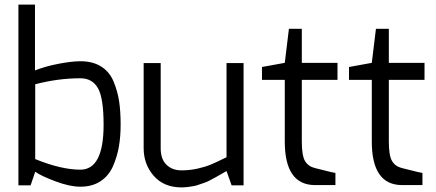

<svg xmlns="http://www.w3.org/2000/svg" viewBox="-20 -805 1894 834"><path d="M60 0V-785H132V-499Q177 -517 234.5 -528Q292 -539 329 -539Q383 -539 419.5 -516Q456 -493 473.5 -450.5Q491 -408 497.5 -364.5Q504 -321 504 -263Q504 -212 496.5 -168.5Q489 -125 471 -83.5Q453 -42 417 -18Q381 6 329 6Q283 6 220.5 -17.5Q158 -41 133 -59L113 0ZM133 -114Q246 -68 329 -68Q430 -68 430 -263Q430 -379 405.5 -422Q381 -465 329 -465Q233 -465 133 -439Z M604 -161V-531H678V-161Q678 -114 703 -89.5Q728 -65 768 -65Q806 -65 840 -73Q874 -81 894.5 -89.5Q915 -98 964 -122V-531H1038V0H986L964 -62Q961 -61 942 -49.5Q923 -38 918.5 -36Q914 -34 897 -24.5Q880 -15 873 -13Q866 -11 850 -5Q834 1 823.5 3Q813 5 798 7Q783 9 768 9Q692 9 648 -41Q604 -91 604 -161Z M1118 -458V-514L1217 -532L1235 -680H1291V-532H1446V-458H1291V-190Q1291 -129 1305 -105.5Q1319 -82 1348 -75Q1430 -54 1437 -54V-1H1349Q1217 -1 1217 -190V-458Z M1496 -458V-514L1595 -532L1613 -680H1669V-532H1824V-458H1669V-190Q1669 -129 1683 -105.5Q1697 -82 1726 -75Q1808 -54 1815 -54V-1H1727Q1595 -1 1595 -190V-458Z"/></svg>

Font: Mina
Style: Regular
Weight: 400
Version: Version 1.000